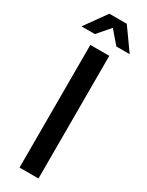

<svg xmlns="http://www.w3.org/2000/svg" viewBox="-264 -1024 814 1063"><g transform="rotate(30 143.0 -493.0)"><path d="M82.5 -784.2H203.6V0H82.5ZM87.4 -986.3H198.7L296.9 -848.6H211.4L143.1 -928.2L74.2 -848.6H-11.2Z"/></g></svg>

Font: Decalotype Medium
Style: Regular
Weight: 500
Designer: Alfredo Marco Pradil
Foundry: Alfredo Marco Pradil
Version: Version 1.0